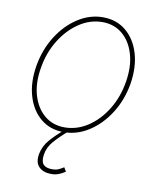

<svg xmlns="http://www.w3.org/2000/svg" viewBox="-86 -622 751 905"><g transform="rotate(10 290.0 -169.0)"><path d="M244.3 11.4Q179.7 11.4 134.4 -25.9Q89.1 -63.2 69.8 -127.8Q50.4 -192.5 63.9 -274.1Q77.4 -353.7 117.4 -417.1Q157.3 -480.5 214 -517.2Q270.6 -554 333.8 -554Q399.1 -554 444.4 -516.3Q489.7 -478.7 509.1 -414.1Q528.4 -349.4 515.6 -268.5Q502.1 -188.9 462 -125.5Q421.9 -62.1 365.1 -25.4Q308.2 11.4 244.3 11.4ZM244.3 -11.4Q303.3 -11.4 355.5 -45.6Q407.7 -79.9 444.2 -139.4Q480.8 -198.9 492.9 -274.1Q505 -347.3 488.3 -405.5Q471.6 -463.8 431.8 -497.5Q392 -531.2 335.2 -531.2Q277 -531.2 224.8 -496.6Q172.6 -462 135.7 -402.5Q98.7 -343 86.6 -268.5Q73.9 -195.3 90.7 -137.1Q107.6 -78.8 147.5 -45.1Q187.5 -11.4 244.3 -11.4ZM220.2 215.9Q182.9 215.9 161.9 195.1Q141 174.4 148.4 132.8Q155.5 94.8 182.2 63.9Q208.8 33 248.6 0H271.3Q228.7 36.6 202.4 66.8Q176.1 96.9 171.2 132.8Q166.5 165.8 179.3 179.5Q192.1 193.2 222.3 193.2Q238.6 193.2 250.7 188Q262.8 182.9 276.3 174L287.6 193.2Q270.2 204.9 254.6 210.4Q239 215.9 220.2 215.9Z"/></g></svg>

Font: Inter Thin  BETA
Style: Italic
Weight: 100
Italic angle: -9.39999°
Designer: Rasmus Andersson
Foundry: rsms
Version: Version 3.011;git-f93a4a705